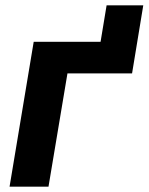

<svg xmlns="http://www.w3.org/2000/svg" viewBox="-20 -703 560 723"><path d="M519.5 -682.9 477.3 -426.5H234L162.6 0H16L106.9 -545.5H358.7L381.4 -682.9Z"/></svg>

Font: Inter P
Style: Bold Italic
Weight: 700
Italic angle: 9.39999°
Designer: Rasmus Andersson
Foundry: rsms
Version: Version 3.018;git-588b23468